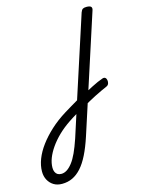

<svg xmlns="http://www.w3.org/2000/svg" viewBox="-459 -602 925 1229"><g transform="rotate(-15 3.5 12.0)"><path d="M68 29Q87 17 107 6.5Q127 -4 146.5 -14Q166 -24 184 -32Q202 -40 217 -45Q230 -50 237.5 -44.5Q245 -39 247 -27.5Q249 -16 245.5 -5.5Q242 5 232 10Q213 18 191 28.5Q169 39 146 50.5Q123 62 101 74.5Q79 87 56 100ZM-204 539Q-236 539 -259 525Q-282 511 -295.5 486.5Q-309 462 -309 430Q-309 390 -292.5 347.5Q-276 305 -244.5 262.5Q-213 220 -168.5 179Q-124 138 -66 102Q-44 88 -20.5 74.5Q3 61 26 47L200 -489Q206 -505 214 -510Q222 -515 238 -515Q262 -515 269 -506.5Q276 -498 270 -482L21 286Q-1 353 -25 401Q-49 449 -76 479Q-103 509 -134.5 524Q-166 539 -204 539ZM-192 476Q-174 476 -156 465Q-138 454 -119.5 430.5Q-101 407 -84 370Q-67 333 -49 280L-1 131Q-14 139 -26.5 146.5Q-39 154 -52 163Q-97 193 -131 226Q-165 259 -189 293.5Q-213 328 -225.5 360.5Q-238 393 -238 424Q-238 440 -232.5 452Q-227 464 -217 470Q-207 476 -192 476Z"/></g></svg>

Font: Playwrite CO Light
Style: Regular
Weight: 300
Version: Version 1.002